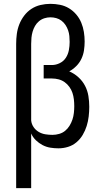

<svg xmlns="http://www.w3.org/2000/svg" viewBox="-20 -763 540 998"><path d="M64 215V-535Q64 -561 67.5 -587Q71 -613 80.5 -637Q90 -661 106 -682Q122 -703 143.5 -717Q165 -731 190.5 -737Q216 -743 242 -743Q267 -743 292 -738Q317 -733 338.5 -720Q360 -707 376.5 -687.5Q393 -668 402.5 -645Q412 -622 416 -597Q420 -572 420 -547Q420 -524 416.5 -501Q413 -478 403 -457Q393 -436 376.5 -419.5Q360 -403 340 -392Q366 -381 387.5 -361.5Q409 -342 422 -317Q435 -292 439.5 -264Q444 -236 444 -208Q444 -183 441 -157.5Q438 -132 430.5 -108Q423 -84 410 -62Q397 -40 377.5 -23.5Q358 -7 333.5 0.5Q309 8 284 8Q262 8 241 4.5Q220 1 201 -9Q182 -19 166.5 -34Q151 -49 142 -69V215ZM253 -62Q270 -62 287.5 -67Q305 -72 318.5 -83Q332 -94 341.5 -109.5Q351 -125 356.5 -141.5Q362 -158 364 -176Q366 -194 366 -211Q366 -229 364 -246.5Q362 -264 356.5 -280.5Q351 -297 340.5 -311.5Q330 -326 316 -336Q302 -346 285 -350.5Q268 -355 250 -355H207V-425H250Q271 -425 291 -435Q311 -445 322.5 -463Q334 -481 338 -502.5Q342 -524 342 -545Q342 -561 340.5 -576Q339 -591 334 -605.5Q329 -620 320.5 -633Q312 -646 299.5 -655.5Q287 -665 272 -669Q257 -673 242 -673Q226 -673 210.5 -668Q195 -663 182.5 -652.5Q170 -642 162 -628Q154 -614 149.5 -598.5Q145 -583 143.5 -567Q142 -551 142 -535V-137Q144 -118 154.5 -102.5Q165 -87 181 -77.5Q197 -68 215.5 -65Q234 -62 253 -62Z"/></svg>

Font: Huly
Style: Regular
Weight: 400
Designer: Belleve Invis
Foundry: Belleve Invis
Version: Version 33.2.5; ttfautohint (v1.8.4)